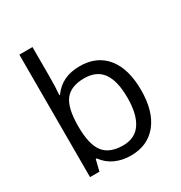

<svg xmlns="http://www.w3.org/2000/svg" viewBox="-168 -828 905 958"><g transform="rotate(-30 284.5 -348.5)"><path d="M311 -505.4Q409.2 -505.4 463.4 -438.5Q517.6 -371.6 517.6 -249Q517.6 -126.5 462.9 -58.6Q408.2 9.3 311 9.3Q262.7 9.3 222.4 -8.8Q182.1 -26.9 155.3 -64H149.4L133.8 0H79.6V-705.6H155.3V-534.2Q155.3 -476.6 151.4 -430.7H155.3Q207.5 -505.4 311 -505.4ZM300.3 -441.9Q223.1 -441.9 189.2 -397.7Q155.3 -353.5 155.3 -249Q155.3 -144 190.2 -99.1Q225.1 -54.2 302.2 -54.2Q371.6 -54.2 405.5 -104.7Q439.5 -155.3 439.5 -250Q439.5 -346.7 405.5 -394.3Q371.6 -441.9 300.3 -441.9Z"/></g></svg>

Font: Bpm'online Open Sans
Style: Regular
Weight: 400
Foundry: Ascender Corporation
Version: Version 1.10